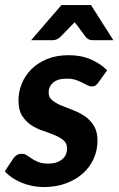

<svg xmlns="http://www.w3.org/2000/svg" viewBox="-32 -746 478 774"><path d="M0 0ZM364.5 -413.5Q358.5 -405 352.8 -401.2Q347 -397.5 338.5 -397.5Q329 -397.5 319.8 -402.5Q310.5 -407.5 299 -413.2Q287.5 -419 272.8 -424Q258 -429 238 -429Q200.5 -429 182.2 -413Q164 -397 164 -373Q164 -353.5 178.5 -341.8Q193 -330 215 -320.8Q237 -311.5 262.5 -302Q288 -292.5 310 -277.5Q332 -262.5 346.5 -239Q361 -215.5 361 -179Q361 -141 346 -107Q331 -73 302.8 -47.5Q274.5 -22 234.5 -7Q194.5 8 145 8Q120.5 8 97.2 3.2Q74 -1.5 53.2 -10.2Q32.5 -19 15.8 -30.5Q-1 -42 -12.5 -55.5L21.5 -107Q27.5 -116 36 -121Q44.5 -126 56.5 -126Q67.5 -126 76.5 -119.8Q85.5 -113.5 96.5 -106.2Q107.5 -99 122.8 -92.8Q138 -86.5 162.5 -86.5Q181 -86.5 195.2 -91.2Q209.5 -96 219.2 -104.2Q229 -112.5 233.8 -123.5Q238.5 -134.5 238.5 -146.5Q238.5 -168.5 224 -180.5Q209.5 -192.5 187.8 -201.5Q166 -210.5 140.5 -219Q115 -227.5 93.2 -242Q71.5 -256.5 57 -279.5Q42.5 -302.5 42.5 -341Q42.5 -376 55.8 -408.8Q69 -441.5 94.5 -467Q120 -492.5 157.8 -508Q195.5 -523.5 245 -523.5Q295.5 -523.5 334.8 -506.2Q374 -489 400 -462.5ZM425 -584H341Q333.5 -584 326.8 -586.8Q320 -589.5 313.5 -597L278.5 -644.5Q276 -647 273.8 -650Q271.5 -653 269.5 -657Q266.5 -653 263.2 -650Q260 -647 257.5 -644.5L211 -597Q197 -584 181 -584H93.5L215.5 -725.5H335Z"/></svg>

Font: Lato Heavy
Style: Italic
Weight: 800
Italic angle: -7°
Designer: Lukasz Dziedzic
Foundry: tyPoland Lukasz Dziedzic
Version: Version 2.007; 2014-02-27